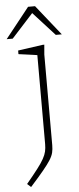

<svg xmlns="http://www.w3.org/2000/svg" viewBox="-92 -765 423 1030"><g transform="rotate(-5 119.5 -250.0)"><path d="M127.5 -469.5Q122 -470.5 103.8 -473Q85.5 -475.5 64 -478.5Q42.5 -481.5 27 -483.5V-503L161 -522H169.5L165 -469V19Q165 40.5 160.8 58.5Q156.5 76.5 143 98Q129.5 119.5 103.2 151.2Q77 183 32.5 232.5L12.5 214.5Q50.5 169 73.2 139.2Q96 109.5 107.8 88.2Q119.5 67 123.5 49.2Q127.5 31.5 127.5 10ZM-29 -569 100.5 -732H138L268 -569H235.5L119.5 -696.5L3.5 -569Z"/></g></svg>

Font: Newsreader 6pt ExtraLight
Style: Regular
Weight: 275
Designer: Hugues Gentile
Foundry: Production Type
Version: Version 1.003; ttfautohint (v1.8.3)